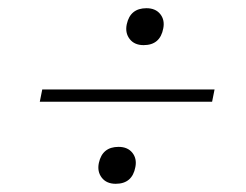

<svg xmlns="http://www.w3.org/2000/svg" viewBox="-20 -528 600 468"><path d="M330 -418Q307.5 -418 296 -433Q284.5 -448 289 -469Q297.5 -508 337 -508Q359 -508 370.5 -493.8Q382 -479.5 378 -459Q370.5 -418 330 -418ZM77 -280 83 -310H503L497 -280ZM262 -80Q239.5 -80 228 -95Q216.5 -110 221 -131Q229.5 -170 269 -170Q291 -170 302.5 -155.8Q314 -141.5 310 -121Q302.5 -80 262 -80Z"/></svg>

Font: Commissioner Thin
Style: Italic
Weight: 100
Italic angle: -12°
Designer: Kostas Bartsokas
Foundry: Kostas Bartsokas
Version: Version 1.000; ttfautohint (v1.8.3)